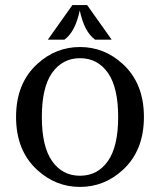

<svg xmlns="http://www.w3.org/2000/svg" viewBox="-20 -734 637 764"><path d="M268.1 -713.9H326.7L424.3 -576.2H358.4Q315.4 -606.9 297.4 -692.4Q279.3 -606.9 236.3 -576.2H170.4ZM129.4 -56.6Q43.9 -133.8 43.9 -268.6Q43.9 -403.3 129.4 -480.5Q202.6 -546.9 298.3 -546.9Q394 -546.9 467.3 -480.5Q552.7 -403.3 552.7 -268.6Q552.7 -133.8 467.3 -56.6Q394 9.8 298.3 9.8Q202.6 9.8 129.4 -56.6ZM410.2 -94.2Q450.2 -152.3 450.2 -268.6Q450.2 -384.8 410.2 -442.9Q369.1 -502.4 298.3 -502.4Q228 -502.4 186.5 -442.9Q146.5 -385.3 146.5 -268.6Q146.5 -151.9 186.5 -94.2Q227.5 -34.7 298.3 -34.7Q369.1 -34.7 410.2 -94.2Z"/></svg>

Font: Modern Antiqua
Style: Book
Weight: 400
Designer: Wojciech Kalinowski "wmk69" (wmk69@o2.pl)
Foundry: Wojciech Kalinowski "wmk69" (wmk69@o2.pl)
Version: Version 3.1.0; 2021-05-28